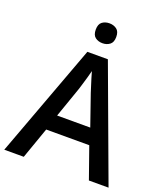

<svg xmlns="http://www.w3.org/2000/svg" viewBox="-163 -1032 987 1143"><g transform="rotate(20 330.5 -460.5)"><path d="M536.1 0 466.3 -198.2H193.4L123.5 0H0L265.6 -716.8H395.5L660.6 0ZM436 -298.8 368.2 -494.1Q364.3 -506.8 356.9 -529.8Q349.6 -552.7 342 -577.1Q334.5 -601.6 330.1 -618.2Q325.2 -598.1 318.1 -573.5Q311 -548.8 304.4 -527.1Q297.9 -505.4 294.4 -494.1L226.1 -298.8ZM332 -921.4Q358.4 -921.4 377.7 -907.2Q397 -893.1 397 -858.4Q397 -824.2 377.7 -809.8Q358.4 -795.4 332 -795.4Q304.7 -795.4 285.9 -809.8Q267.1 -824.2 267.1 -858.4Q267.1 -893.1 285.9 -907.2Q304.7 -921.4 332 -921.4Z"/></g></svg>

Font: Open Sans SemiBold
Style: Regular
Weight: 600
Designer: Monotype Design Team
Foundry: Monotype Imaging Inc.
Version: Version 3.003; ttfautohint (v1.8.4)